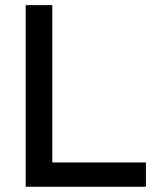

<svg xmlns="http://www.w3.org/2000/svg" viewBox="-20 -713 626 733"><path d="M78.1 0V-693.4H179.7V0ZM78.1 0V-92.8H537.1V0Z"/></svg>

Font: Cascadia Code
Style: Regular
Weight: 400
Monospace: yes
Designer: Aaron Bell
Foundry: Saja Typeworks
Version: Version 2106.017